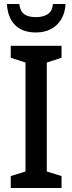

<svg xmlns="http://www.w3.org/2000/svg" viewBox="-20 -944 363 964"><path d="M289 0H34V-60L108 -83V-630L34 -654V-714H289V-654L215 -630V-83L289 -60ZM309 -924Q307 -881 288.5 -849Q270 -817 237.5 -799Q205 -781 160 -781Q92 -781 55 -819Q18 -857 15 -924H77Q80 -898 90.5 -884Q101 -870 119 -864Q137 -858 161 -858Q195 -858 218.5 -872Q242 -886 246 -924Z"/></svg>

Font: Noto Sans Display SemiCondensed Medium
Style: Regular
Weight: 500
Width: 4
Designer: Monotype Design Team
Foundry: Monotype Imaging Inc.
Version: Version 2.003